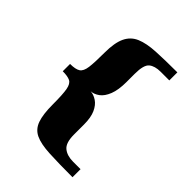

<svg xmlns="http://www.w3.org/2000/svg" viewBox="-170 -604 725 725"><g transform="rotate(45 192.5 -242.0)"><path d="M237 -80Q237 -36 256 -20.5Q275 -5 307 -5Q314 -5 326 -5Q338 -5 347 -5Q347 -3 347 7Q347 17 347 26Q347 35 347 38Q271 38 222.5 35.5Q174 33 147.5 20.5Q121 8 110.5 -21.5Q100 -51 100 -104Q100 -158 95.5 -182Q91 -206 77.5 -212.5Q64 -219 38 -219Q38 -221 38 -230Q38 -239 38 -247.5Q38 -256 38 -258Q67 -258 80 -266.5Q93 -275 96.5 -301Q100 -327 100 -380Q100 -433 114 -462.5Q128 -492 157.5 -504.5Q187 -517 234 -519.5Q281 -522 347 -522Q347 -520 347 -510.5Q347 -501 347 -491.5Q347 -482 347 -479H301Q270 -479 253.5 -465.5Q237 -452 237 -404V-361Q237 -318 226.5 -291.5Q216 -265 199.5 -253Q183 -241 166 -240Q183 -239 199.5 -228Q216 -217 226.5 -194Q237 -171 237 -133Z"/></g></svg>

Font: Genos Thin SemiBold
Style: Regular
Weight: 600
Version: Version 1.010